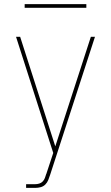

<svg xmlns="http://www.w3.org/2000/svg" viewBox="-20 -914 540 934"><path d="M107 0V-18H151Q161 -18 171 -21Q181 -24 188 -31.5Q195 -39 198.5 -48.5Q202 -58 205 -68L206 -69V-70L239 -170L58 -735H78L249 -202L422 -735H442L224 -64Q220 -52 215 -39Q210 -26 200.5 -16.5Q191 -7 178 -3.5Q165 0 151 0ZM100 -876V-894H400V-876Z"/></svg>

Font: Iosevka SS18 Thin
Style: Regular
Weight: 100
Monospace: yes
Designer: Belleve Invis
Foundry: Belleve Invis
Version: Version 25.1.1; ttfautohint (v1.8.4)